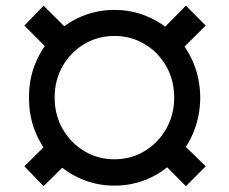

<svg xmlns="http://www.w3.org/2000/svg" viewBox="-20 -637 799 669"><path d="M378.9 9.8Q317.4 9.8 263.2 -13.4Q209 -36.6 168 -78.4Q127 -120.1 103.8 -176Q80.6 -231.9 81.1 -296.9Q80.6 -361.8 103.8 -417.5Q127 -473.1 168 -514.6Q209 -556.2 263.2 -579.3Q317.4 -602.5 378.9 -602.5Q439.9 -602.5 494.1 -579.3Q548.3 -556.2 589.6 -514.6Q630.9 -473.1 654.1 -417.5Q677.2 -361.8 677.7 -296.9Q677.2 -231.9 654.1 -176Q630.9 -120.1 589.6 -78.4Q548.3 -36.6 494.4 -13.4Q440.4 9.8 378.9 9.8ZM378.9 -82Q436.5 -82 483.9 -110.6Q531.2 -139.2 559.1 -188Q586.9 -236.8 586.9 -296.9Q586.9 -357.9 559.1 -406.5Q531.2 -455.1 483.9 -483.4Q436.5 -511.7 378.9 -511.7Q320.8 -511.7 273.4 -483.4Q226.1 -455.1 198.2 -406.5Q170.4 -357.9 170.4 -296.9Q170.4 -236.8 198.2 -188Q226.1 -139.2 273.4 -110.6Q320.8 -82 378.9 -82ZM595.2 -447.3 527.8 -516.1 627.9 -617.2 696.8 -547.9ZM627.9 11.7 527.8 -88.9 595.2 -156.7 696.8 -57.6ZM131.8 11.7 64.9 -57.6 165 -156.7 233.4 -88.9ZM165 -447.3 64.9 -547.9 131.8 -617.2 233.4 -516.1Z"/></svg>

Font: Inter 16pt
Style: Bold
Weight: 700
Version: Version 4.001;git-66647c0bb